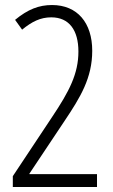

<svg xmlns="http://www.w3.org/2000/svg" viewBox="-20 -744 451 764"><path d="M31 -43V0H366V-51H97V-53L237 -263C300 -357 347 -434 347 -542C347 -653 288 -724 187 -724C135 -724 91 -707 40 -665L68 -626C107 -658 141 -675 184 -675C255 -675 292 -624 292 -539C292 -451 256 -381 187 -278Z"/></svg>

Font: Noto Sans Devanagari ExtraCondensed Light
Style: Regular
Weight: 300
Width: 2
Designer: Jelle Bosma - Monotype Design Team
Foundry: Monotype Imaging Inc.
Version: Version 2.004